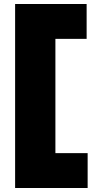

<svg xmlns="http://www.w3.org/2000/svg" viewBox="-20 -803 485 953"><path d="M55 130Q55 74.5 55 21.8Q55 -31 55 -99V-544Q55 -615.5 55 -670.5Q55 -725.5 55 -783H410V-610Q381 -610 347.5 -610Q314 -610 269 -610H163L255 -743Q255 -685.5 255 -630.5Q255 -575.5 255 -504V-139Q255 -71 255 -18.2Q255 34.5 255 90L179 -43H280Q317.5 -43 350.5 -43Q383.5 -43 415 -43V130Z"/></svg>

Font: Commissioner Thin Black
Style: Regular
Weight: 900
Version: Version 1.000